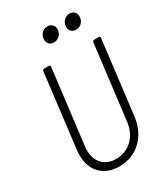

<svg xmlns="http://www.w3.org/2000/svg" viewBox="-219 -1002 973 1110"><g transform="rotate(-30 267.5 -447.0)"><path d="M272 -802C299 -802 323 -823 327 -852C330 -881 313 -902 284 -902C256 -902 233 -881 230 -852C226 -823 244 -802 272 -802ZM420 -802C448 -802 471 -823 474 -852C478 -881 460 -902 432 -902C404 -902 381 -881 377 -852C374 -823 391 -802 420 -802ZM242 8C357 8 445 -74 460 -197L520 -690C521 -696 518 -700 512 -700H480C474 -700 470 -696 469 -690L408 -193C397 -101 332 -39 247 -39C163 -39 114 -101 126 -193L187 -690C187 -696 184 -700 178 -700H146C140 -700 136 -696 135 -690L75 -197C60 -74 126 8 242 8Z"/></g></svg>

Font: Barlow Semi Condensed Light
Style: Italic
Weight: 300
Width: 4
Italic angle: -7°
Designer: Jeremy Tribby
Foundry: Tribby Type
Version: Version 1.422;hotconv 1.0.109;makeotfexe 2.5.65596